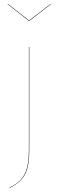

<svg xmlns="http://www.w3.org/2000/svg" viewBox="-20 -753 292 964"><path d="M127 -1Q127 58 117 93Q107 128 86.5 149.5Q66 171 29 191L28 189Q65 170 85 148.5Q105 127 115 92Q125 57 125 -1V-517H127ZM236 -732 127 -648H125L18 -732L20 -733L126 -650L234 -733Z"/></svg>

Font: FiraGO Two
Style: Regular
Weight: 100
Designer: bBox Type
Foundry: bBox Type GmbH
Version: Version 1.001